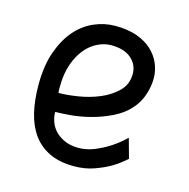

<svg xmlns="http://www.w3.org/2000/svg" viewBox="-83 -590 670 681"><g transform="rotate(15 252.0 -249.5)"><path d="M244 -57Q275 -57 304.5 -69.5Q334 -82 357 -97Q384 -115 408 -138L428 -66Q405 -45 377 -28Q353 -14 319.5 -2Q286 10 246 10Q193 10 156 -7.5Q119 -25 95.5 -57Q72 -89 61 -134.5Q50 -180 50 -237Q50 -307 68 -358Q86 -409 115 -442.5Q144 -476 182 -492.5Q220 -509 260 -509Q306 -509 339.5 -497Q373 -485 395 -464.5Q417 -444 428 -418Q439 -392 439 -364Q439 -336 429.5 -306Q420 -276 401 -253Q375 -222 337.5 -203.5Q300 -185 261.5 -175Q223 -165 188 -162Q153 -159 132 -159Q132 -140 139 -121.5Q146 -103 160 -89Q174 -75 195 -66Q216 -57 244 -57ZM126 -227Q156 -227 197 -233.5Q238 -240 275 -255.5Q312 -271 337.5 -296.5Q363 -322 363 -360Q363 -394 337 -416.5Q311 -439 263 -439Q239 -439 214 -427Q189 -415 169.5 -391.5Q150 -368 137.5 -332.5Q125 -297 125 -249Q125 -244 125 -238Q125 -232 126 -227Z"/></g></svg>

Font: Panefresco 400wt
Style: Regular
Weight: 400
Foundry: Campivisivi & Chank Co
Version: Version 1.002